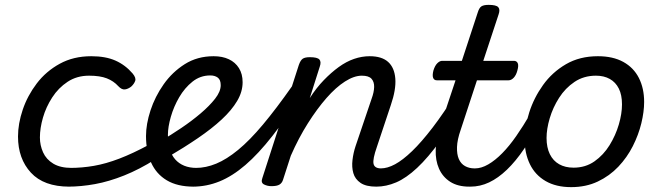

<svg xmlns="http://www.w3.org/2000/svg" viewBox="-20 -750 2714 789"><path d="M265 17Q160 17 107 -40.5Q54 -98 54 -189Q54 -242 73.5 -299.5Q93 -357 131 -407Q169 -457 225.5 -488Q282 -519 355 -519Q414 -519 454.5 -501Q495 -483 525 -448Q540 -430 535.5 -417.5Q531 -405 519 -394Q506 -384 493 -382.5Q480 -381 466 -396Q447 -417 419 -428Q391 -439 346 -439Q296 -439 258 -414Q220 -389 194.5 -349.5Q169 -310 156.5 -266.5Q144 -223 144 -185Q144 -153 157 -124Q170 -95 199 -77.5Q228 -60 275 -60Q289 -60 294.5 -48.5Q300 -37 298 -21.5Q296 -6 287.5 5.5Q279 17 265 17Z M259 17Q250 17 246 5.5Q242 -6 243.5 -21.5Q245 -37 251 -48.5Q257 -60 268 -60Q317 -60 366 -68.5Q415 -77 470 -98Q525 -119 592 -155Q598 -159 605.5 -152Q613 -145 618.5 -133.5Q624 -122 625 -111Q626 -100 618 -95Q553 -54 490.5 -29Q428 -4 370.5 6.5Q313 17 259 17Z M641 -171Q682 -195 725 -224Q768 -253 804.5 -284Q841 -315 864 -344.5Q887 -374 887 -400Q887 -422 875 -431Q863 -440 844 -440Q803 -440 771 -414.5Q739 -389 716.5 -350.5Q694 -312 682 -270Q670 -228 670 -196Q670 -163 677.5 -137.5Q685 -112 700 -95Q715 -78 737 -69Q759 -60 788 -60Q802 -60 807.5 -48.5Q813 -37 811 -21.5Q809 -6 800 5.5Q791 17 776 17Q709 17 665.5 -9Q622 -35 601 -82Q580 -129 580 -191Q580 -240 598.5 -296.5Q617 -353 652.5 -403.5Q688 -454 739.5 -486.5Q791 -519 858 -519Q894 -519 920.5 -506.5Q947 -494 962 -470Q977 -446 977 -412Q977 -373 954.5 -335Q932 -297 891 -259Q850 -221 793.5 -182.5Q737 -144 669 -104Z M772 17Q763 17 759.5 5.5Q756 -6 757.5 -21.5Q759 -37 766 -48.5Q773 -60 785 -60Q826 -60 868.5 -77.5Q911 -95 958.5 -134Q1006 -173 1060.5 -238Q1115 -303 1181 -397Q1187 -405 1199 -400Q1211 -395 1220 -385.5Q1229 -376 1224 -367Q1157 -265 1099.5 -191.5Q1042 -118 988.5 -72Q935 -26 882 -4.5Q829 17 772 17Z M1526 17Q1484 17 1461.5 1.5Q1439 -14 1432 -38.5Q1425 -63 1428.5 -92.5Q1432 -122 1441 -149L1507 -344Q1517 -371 1517.5 -392.5Q1518 -414 1506.5 -426.5Q1495 -439 1467 -439Q1435 -439 1397.5 -415Q1360 -391 1321.5 -347Q1283 -303 1245 -243Q1207 -183 1175 -110L1143 -11Q1139 2 1128.5 8.5Q1118 15 1095 15Q1079 15 1065 8Q1051 1 1058 -18L1208 -483Q1215 -503 1224.5 -509Q1234 -515 1253 -515Q1284 -515 1292.5 -505.5Q1301 -496 1294 -476L1253 -347Q1280 -389 1310.5 -420.5Q1341 -452 1372 -474.5Q1403 -497 1435 -508Q1467 -519 1499 -519Q1549 -519 1575 -495.5Q1601 -472 1604.5 -427Q1608 -382 1586 -318L1529 -147Q1511 -96 1515 -77Q1519 -58 1546 -58Q1560 -58 1566.5 -46.5Q1573 -35 1571 -20.5Q1569 -6 1558 5.5Q1547 17 1526 17Z M1526 17Q1512 17 1505 5.5Q1498 -6 1500 -20.5Q1502 -35 1513 -46.5Q1524 -58 1545 -58Q1572 -58 1603.5 -75Q1635 -92 1673.5 -129Q1712 -166 1758 -226Q1804 -286 1858 -373Q1867 -387 1880.5 -385Q1894 -383 1902 -372.5Q1910 -362 1903 -350Q1841 -243 1790 -172.5Q1739 -102 1694 -60Q1649 -18 1608 -0.5Q1567 17 1526 17Z M1909 17Q1861 17 1830 -3Q1799 -23 1784 -57Q1769 -91 1770.5 -134.5Q1772 -178 1787 -225L1852 -420H1775Q1764 -420 1760 -430Q1756 -440 1761 -460Q1767 -480 1777 -490Q1787 -500 1797 -500H1878L1943 -698Q1949 -718 1958.5 -724Q1968 -730 1988 -730Q2019 -730 2027.5 -720.5Q2036 -711 2029 -691L1966 -500H2092Q2103 -500 2107.5 -490.5Q2112 -481 2106 -460Q2101 -441 2091 -430.5Q2081 -420 2070 -420H1940L1873 -216Q1859 -176 1858 -146Q1857 -116 1865.5 -96.5Q1874 -77 1891 -67.5Q1908 -58 1930 -58Q1944 -58 1950.5 -46.5Q1957 -35 1955 -20.5Q1953 -6 1941.5 5.5Q1930 17 1909 17Z M1913 17Q1899 17 1892 5.5Q1885 -6 1887 -20.5Q1889 -35 1900 -46.5Q1911 -58 1932 -58Q1958 -58 1986.5 -74.5Q2015 -91 2044 -120.5Q2073 -150 2101.5 -191Q2130 -232 2158 -280Q2165 -294 2178.5 -292.5Q2192 -291 2201 -280.5Q2210 -270 2203 -257Q2169 -190 2134 -138.5Q2099 -87 2063 -52.5Q2027 -18 1990 -0.5Q1953 17 1913 17Z M2327 19Q2265 19 2222 -6Q2179 -31 2157.5 -75.5Q2136 -120 2136 -176Q2136 -229 2155 -288.5Q2174 -348 2211.5 -400.5Q2249 -453 2305.5 -486Q2362 -519 2437 -519Q2499 -519 2541.5 -495.5Q2584 -472 2605.5 -429.5Q2627 -387 2627 -331Q2627 -291 2615.5 -243.5Q2604 -196 2580.5 -149.5Q2557 -103 2521 -65Q2485 -27 2436.5 -4Q2388 19 2327 19ZM2337 -61Q2386 -61 2423 -87Q2460 -113 2485 -153.5Q2510 -194 2523 -238.5Q2536 -283 2536 -321Q2536 -360 2523 -386Q2510 -412 2486 -425.5Q2462 -439 2429 -439Q2379 -439 2341 -413.5Q2303 -388 2277.5 -348Q2252 -308 2239 -264Q2226 -220 2226 -183Q2226 -144 2239.5 -116.5Q2253 -89 2278 -75Q2303 -61 2337 -61Z"/></svg>

Font: Playwrite AU TAS
Style: Regular
Weight: 400
Designer: Veronika Burian, José Scaglione
Foundry: TypeTogether
Version: Version 1.002